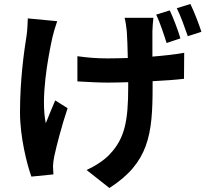

<svg xmlns="http://www.w3.org/2000/svg" viewBox="-20 -853 1040 960"><path d="M882 -661C871 -700 847 -762 829 -801L761 -780C780 -740 799 -682 813 -638ZM119 -761C118 -736 117 -703 113 -676C100 -595 80 -453 80 -291C80 -168 115 -30 137 30L247 19C246 5 245 -12 245 -22C245 -33 248 -55 251 -70C263 -126 289 -226 318 -312L256 -351C240 -315 222 -268 209 -237C183 -360 218 -556 242 -666C247 -687 257 -722 266 -747ZM603 -764C608 -746 612 -716 614 -696C616 -668 618 -617 619 -563C584 -562 550 -561 518 -561C464 -561 416 -565 367 -572V-446C417 -443 477 -440 520 -440C553 -440 587 -441 621 -442V-417C621 -249 604 -161 529 -82C501 -51 451 -20 413 -3L527 87C724 -39 743 -182 743 -416V-447C803 -450 858 -454 900 -459L901 -589C858 -581 802 -575 742 -570C742 -623 742 -674 742 -696C743 -718 744 -740 747 -764ZM864 -812C884 -772 904 -715 919 -672L987 -694C975 -732 951 -794 932 -833Z"/></svg>

Font: Noto Sans CJK JP Bold
Style: Regular
Weight: 700
Designer: Ryoko NISHIZUKA (kana & ideographs); Paul D. Hunt (Latin, Greek & Cyrillic); Wenlong ZHANG (bopomofo); Sandoll Communica
Foundry: Adobe Systems Incorporated
Version: Version 1.004;PS 1.004;hotconv 1.0.82;makeotf.lib2.5.63406